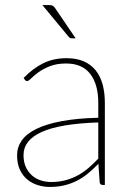

<svg xmlns="http://www.w3.org/2000/svg" viewBox="-20 -731 518 759"><path d="M368.5 -247Q217.5 -242 145.2 -209.5Q73 -177 73 -118Q73 -90.5 82.2 -70.5Q91.5 -50.5 106.8 -37.2Q122 -24 141.5 -17.8Q161 -11.5 181.5 -11.5Q213.5 -11.5 240 -18.8Q266.5 -26 289 -38.5Q311.5 -51 331 -68Q350.5 -85 368.5 -104ZM73.5 -423Q110.5 -461 151 -481Q191.5 -501 243.5 -501Q282 -501 310.5 -488.8Q339 -476.5 357.8 -453.5Q376.5 -430.5 385.5 -397.8Q394.5 -365 394.5 -324V0H385.5Q375.5 0 374 -10.5L369 -83.5Q348.5 -62.5 328 -45.5Q307.5 -28.5 284.5 -16.8Q261.5 -5 235 1.5Q208.5 8 176.5 8Q153 8 130 1Q107 -6 88.5 -21Q70 -36 58.8 -59.8Q47.5 -83.5 47.5 -117Q47.5 -149.5 66.2 -176Q85 -202.5 124.5 -221.8Q164 -241 224.5 -252.2Q285 -263.5 368.5 -265.5V-324Q368.5 -398 336.5 -439Q304.5 -480 241.5 -480Q204 -480 177 -469.2Q150 -458.5 132 -445.2Q114 -432 103.2 -421.2Q92.5 -410.5 87 -410.5Q82 -410.5 78 -416ZM174 -711Q184 -711 188.8 -708.2Q193.5 -705.5 198.5 -698L279 -579.5H264Q256 -579.5 251.5 -585.5L147.5 -711Z"/></svg>

Font: Lato ExtraLight
Style: Regular
Weight: 275
Designer: Lukasz Dziedzic with Adam Twardoch and Botio Nikoltchev
Foundry: tyPoland Lukasz Dziedzic
Version: Version 2.015; 2015-08-06; http://www.latofonts.com/